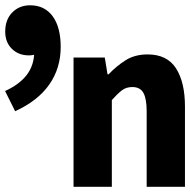

<svg xmlns="http://www.w3.org/2000/svg" viewBox="-66 -717 731 737"><path d="M216.3 0V-496.1H336.2L346.8 -431.6H350.8Q380.2 -462.8 415.8 -485.5Q451.4 -508.1 500.6 -508.1Q575.4 -508.1 609.7 -454.6Q644 -401 644 -308V0H497V-289.2Q497 -337.9 484.5 -360.4Q471.9 -382.9 442.1 -382.9Q418.3 -382.9 401.6 -370Q384.9 -357.1 363.3 -332.9V0ZM-7.9 -290.1 -46.5 -367.6Q9.2 -393 37.4 -430.4Q65.5 -467.8 65.5 -519.7L59.4 -615L118.6 -533.7Q105 -521.8 84.6 -513.1Q64.2 -504.4 45 -504.4Q5.4 -504.4 -20.3 -529.5Q-46 -554.6 -46 -595.9Q-46 -641.5 -19 -669.1Q8 -696.7 49.5 -696.7Q105.2 -696.7 136.1 -654.7Q167 -612.6 167 -536.8Q167 -455.3 123.2 -392.6Q79.4 -329.9 -7.9 -290.1Z"/></svg>

Font: Source Code Pro ExtraLight
Style: Regular
Weight: 200
Monospace: yes
Designer: Paul D. Hunt, Teo Tuominen
Foundry: Adobe
Version: Version 1.026;hotconv 1.1.0;makeotfexe 2.6.0